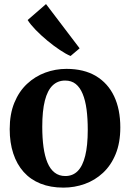

<svg xmlns="http://www.w3.org/2000/svg" viewBox="-20 -888 622 920"><path d="M26.5 -269Q26.5 -341.5 48.8 -395.8Q71 -450 109.5 -486Q148 -522 196.8 -540Q245.5 -558 298.5 -558Q382 -558 439.5 -523.8Q497 -489.5 526.8 -426.8Q556.5 -364 556.5 -277.5Q556.5 -204 534.2 -149.8Q512 -95.5 473.5 -59.8Q435 -24 386 -6.5Q337 11 284 11Q222 11 174 -8.2Q126 -27.5 93.2 -64.2Q60.5 -101 43.5 -152.8Q26.5 -204.5 26.5 -269ZM293 -44.5Q328.5 -44.5 352.2 -68.2Q376 -92 388.2 -141.2Q400.5 -190.5 400.5 -266Q400.5 -320 394.8 -363.5Q389 -407 376.2 -438Q363.5 -469 343 -485.5Q322.5 -502 292 -502Q256.5 -502 232 -478.5Q207.5 -455 195 -406Q182.5 -357 182.5 -280.5Q182.5 -226.5 188.5 -183Q194.5 -139.5 207.5 -108.5Q220.5 -77.5 241.8 -61Q263 -44.5 293 -44.5ZM317.5 -620Q296 -629 266.8 -648.5Q237.5 -668 207 -693.2Q176.5 -718.5 151.2 -744.5Q126 -770.5 112.5 -792L200.5 -868.5L361.5 -656.5L318.5 -620Z"/></svg>

Font: Merriweather 48pt
Style: Bold
Weight: 700
Version: Version 2.100